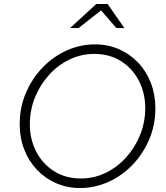

<svg xmlns="http://www.w3.org/2000/svg" viewBox="-20 -934 833 965"><path d="M382 11Q317 11 261.5 -13.5Q206 -38 165 -81.5Q124 -125 101.5 -183.5Q79 -242 79 -310Q79 -393 109.5 -465.5Q140 -538 193 -593.5Q246 -649 314.5 -680Q383 -711 458 -711Q523 -711 578.5 -686.5Q634 -662 675 -618.5Q716 -575 738.5 -516.5Q761 -458 761 -390Q761 -307 730.5 -234.5Q700 -162 647 -106.5Q594 -51 525.5 -20Q457 11 382 11ZM387 -37Q453 -37 511.5 -65.5Q570 -94 614.5 -143.5Q659 -193 684.5 -256.5Q710 -320 710 -391Q710 -465 678.5 -527Q647 -589 589.5 -626Q532 -663 453 -663Q387 -663 328.5 -634.5Q270 -606 225.5 -556.5Q181 -507 155.5 -443.5Q130 -380 130 -309Q130 -235 161.5 -173Q193 -111 251 -74Q309 -37 387 -37ZM332 -793 464 -914H521L605 -793H565L488 -882L375 -793Z"/></svg>

Font: Red Hat Text
Style: Italic
Weight: 300
Italic angle: -12°
Designer: Pentagram, MCKL
Foundry: Pentagram, MCKL
Version: Version 1.023